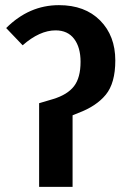

<svg xmlns="http://www.w3.org/2000/svg" viewBox="-20 -726 484 746"><path d="M132 0V-325L186 -341Q242 -358 267.5 -391Q293 -424 293 -486Q293 -542 268 -575Q243 -608 196 -608Q134 -608 68 -550L4 -617Q93 -706 209 -706Q310 -706 369 -646.5Q428 -587 428 -491Q428 -403 391 -358Q354 -313 284 -287L262 -278V0Z"/></svg>

Font: Fira Sans Condensed Medium
Style: Regular
Weight: 500
Width: 3
Designer: Carrois Corporate & Edenspiekermann AG
Foundry: Carrois Corporate GbR & Edenspiekermann AG
Version: Version 4.203;PS 004.203;hotconv 1.0.88;makeotf.lib2.5.64775